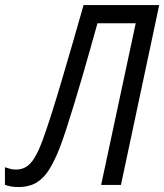

<svg xmlns="http://www.w3.org/2000/svg" viewBox="-64 -734 652 762"><path d="M8.8 8.3Q-7.3 8.3 -21 5.9Q-34.7 3.4 -44.4 -0.5V-70.3Q-35.2 -66.9 -23.9 -64Q-12.7 -61 -0.5 -61Q22 -61 39.8 -71.8Q57.6 -82.5 73.2 -108.2Q88.9 -133.8 105 -177.2Q121.1 -221.2 140.9 -283.4Q160.6 -345.7 182.1 -418.5Q203.6 -491.2 225.6 -567.1Q247.6 -643.1 267.6 -713.9H567.9L416 0H337.4L474.6 -641.6H322.8Q310.1 -595.7 294.9 -542.2Q279.8 -488.8 263.9 -433.8Q248 -378.9 231.9 -326.4Q215.8 -273.9 201.2 -228.3Q186.5 -182.6 173.8 -149.4Q154.3 -99.1 132.8 -63.7Q111.3 -28.3 81.8 -10Q52.2 8.3 8.8 8.3Z"/></svg>

Font: Open Sans SemiCondensed
Style: Italic
Weight: 400
Width: 4
Italic angle: -12°
Designer: Monotype Design Team
Foundry: Monotype Imaging Inc.
Version: Version 3.000